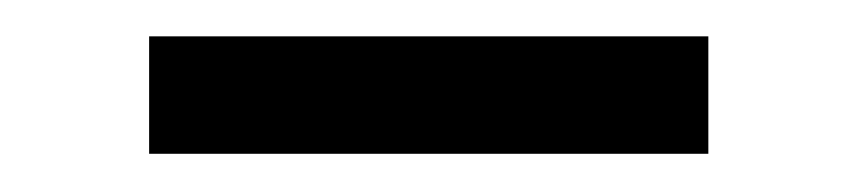

<svg xmlns="http://www.w3.org/2000/svg" viewBox="-20 -366 460 103"><path d="M60 -283.5V-346.5H360V-283.5Z"/></svg>

Font: Manrope ExtraLight
Style: Regular
Weight: 400
Version: Version 4.504